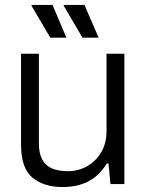

<svg xmlns="http://www.w3.org/2000/svg" viewBox="-20 -743 593 775"><path d="M232 12Q157 12 111 -26Q65 -64 65 -159V-526H137V-166Q137 -131 146 -109Q155 -87 171 -74.5Q187 -62 208.5 -57Q230 -52 255 -52Q295 -52 330.5 -71.5Q366 -91 388 -127.5Q410 -164 410 -215V-526H482V0H426L418 -83H411Q389 -47 361.5 -26.5Q334 -6 301.5 3Q269 12 232 12ZM313 -591 237 -720 238 -723H321L378 -591ZM183 -591 107 -720 108 -723H192L248 -591Z"/></svg>

Font: Archivo SemiBold Light
Style: Regular
Weight: 300
Version: Version 2.001